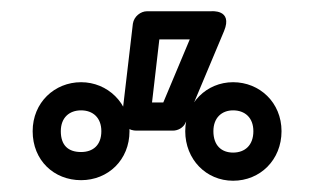

<svg xmlns="http://www.w3.org/2000/svg" viewBox="-20 -900 562 341"><path d="M263 -830H317L270 -718H250ZM241 -880C230 -880 218 -871 216 -858L197 -696C194 -674 212 -668 222 -668H287C296 -668 306 -673 310 -683L378 -845C394 -884 355 -880 355 -880ZM124 -630C101 -630 88 -642 88 -667C88 -691 103 -704 124 -704C145 -704 160 -691 160 -667C160 -642 145 -630 124 -630ZM124 -580C172 -580 210 -616 210 -667C210 -717 171 -754 124 -754C77 -754 38 -718 38 -667C38 -615 76 -580 124 -580ZM394 -629C373 -629 359 -642 359 -667C359 -691 374 -704 394 -704C415 -704 430 -691 430 -667C430 -642 415 -629 394 -629ZM394 -579C442 -579 480 -616 480 -667C480 -718 441 -754 394 -754C347 -754 309 -717 309 -667C309 -617 346 -579 394 -579Z"/></svg>

Font: Asimov
Style: NarOu
Weight: 500
Designer: Google
Version: Version 2.000980; 2014